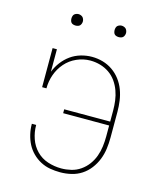

<svg xmlns="http://www.w3.org/2000/svg" viewBox="-107 -774 714 859"><g transform="rotate(15 250.0 -344.5)"><path d="M253 8Q229 8 206 4Q183 0 162 -11Q141 -22 124 -39Q107 -56 96.5 -76.5Q86 -97 80.5 -120.5Q75 -144 75 -167V-169H95V-167Q95 -136 105.5 -105.5Q116 -75 138 -52.5Q160 -30 190.5 -20Q221 -10 253 -10Q276 -10 299 -15.5Q322 -21 341.5 -34.5Q361 -48 375 -67Q389 -86 397 -108Q405 -130 408 -153.5Q411 -177 411 -200V-251H198V-269H411V-320Q411 -343 408 -366Q405 -389 397 -411Q389 -433 375.5 -452Q362 -471 343 -484Q324 -497 301.5 -503.5Q279 -510 255 -510Q223 -510 192.5 -496.5Q162 -483 140.5 -458.5Q119 -434 108 -403Q97 -372 97 -339H77V-520H97V-416Q107 -441 123 -462Q139 -483 160 -498Q181 -513 206.5 -520.5Q232 -528 258 -528Q284 -528 308.5 -521Q333 -514 354 -499.5Q375 -485 390.5 -464.5Q406 -444 415 -420Q424 -396 427.5 -370.5Q431 -345 431 -320V-200Q431 -174 427.5 -148Q424 -122 414.5 -98Q405 -74 389 -53Q373 -32 351.5 -18Q330 -4 304.5 2Q279 8 253 8ZM350 -644Q345 -644 339.5 -645.5Q334 -647 330.5 -650.5Q327 -654 325.5 -659.5Q324 -665 324 -670Q324 -675 325.5 -680.5Q327 -686 330.5 -689.5Q334 -693 339.5 -695Q345 -697 350 -697Q355 -697 360.5 -695Q366 -693 369.5 -689.5Q373 -686 375 -680.5Q377 -675 377 -670Q377 -665 375 -659.5Q373 -654 369.5 -650.5Q366 -647 360.5 -645.5Q355 -644 350 -644ZM150 -644Q145 -644 139.5 -645.5Q134 -647 130.5 -650.5Q127 -654 125.5 -659.5Q124 -665 124 -670Q124 -675 125.5 -680.5Q127 -686 130.5 -689.5Q134 -693 139.5 -695Q145 -697 150 -697Q155 -697 160.5 -695Q166 -693 169.5 -689.5Q173 -686 175 -680.5Q177 -675 177 -670Q177 -665 175 -659.5Q173 -654 169.5 -650.5Q166 -647 160.5 -645.5Q155 -644 150 -644Z"/></g></svg>

Font: Iosevka Curly Slab Thin
Style: Regular
Weight: 100
Monospace: yes
Designer: Belleve Invis
Foundry: Belleve Invis
Version: Version 22.1.2; ttfautohint (v1.8.4)